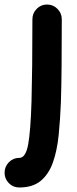

<svg xmlns="http://www.w3.org/2000/svg" viewBox="-92 -559 338 846"><path d="M115.2 -539.1Q142.1 -539.1 161.1 -520Q180.2 -501 180.2 -474.1Q180.2 -361.8 179.4 -270.8Q178.7 -179.7 176.3 -107.4Q173.3 -31.7 166.5 35.9Q159.7 103.5 141.6 155.5Q123.5 207.5 88.1 237.3Q52.7 267.1 -7.3 267.1Q-34.2 267.1 -53 248Q-71.8 229 -71.8 202.1Q-71.8 175.3 -53 156Q-34.2 136.7 -7.3 136.7Q21.5 136.7 32.2 76.9Q43 17.1 46.9 -112.8Q48.8 -182.6 49.8 -272.2Q50.8 -361.8 50.8 -474.1Q50.8 -501 69.6 -520Q88.4 -539.1 115.2 -539.1Z"/></svg>

Font: Mikhak-FD Bold
Style: Regular
Weight: 700
Designer: Amin Abedi
Version: Version 3.3